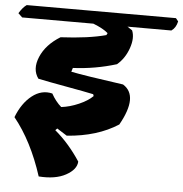

<svg xmlns="http://www.w3.org/2000/svg" viewBox="-90 -681 893 937"><g transform="rotate(5 356.0 -212.5)"><path d="M734 -627 746 -612Q739 -580 717 -565H502Q518 -555 526 -549Q541 -513 523 -461.5Q505 -410 467 -378Q363 -346 254 -341L248 -322Q311 -309 505 -282Q586 -232 504 -86Q402 -20 253 -9L204 -40L195 -31Q265 28 320 112Q318 151 267 179Q216 207 134 201Q80 33 -9 -77Q18 -147 65 -184Q112 -221 165 -208Q186 -170 214 -146Q256 -151 299.5 -170Q343 -189 367 -213L364 -222Q322 -231 232.5 -247Q143 -263 91 -274Q59 -318 85 -380Q111 -442 181 -485Q318 -492 403 -515L408 -525Q384 -546 335 -565H-14L-34 -584Q-16 -614 3 -627Z"/></g></svg>

Font: Tillana ExtraBold
Style: Regular
Weight: 800
Designer: Lipi Raval (Devanagari, Latin), Jonny Pinhorn (Latin)
Foundry: Indian Type Foundry
Version: Version 2.003;PS 1.0;hotconv 1.0.79;makeotf.lib2.5.61930; tt